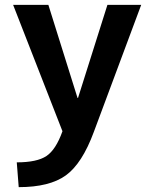

<svg xmlns="http://www.w3.org/2000/svg" viewBox="-20 -540 630 790"><path d="M57 230 49 128Q132 128 171 102Q210 76 237 0L34 -520H179L299 -137H301L422 -520H561L366 3Q318 133 251 181.5Q184 230 57 230Z"/></svg>

Font: M PLUS 1p
Style: Bold
Weight: 700
Version: Version 1.062